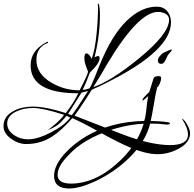

<svg xmlns="http://www.w3.org/2000/svg" viewBox="-74 -691 1106 1097"><path d="M826 190Q760 190 665 150Q635 137 592 115.5Q549 94 493 63Q438 32 399.5 12.5Q361 -7 339 -16Q307 21 278 47Q249 73 224 89Q157 132 76 132Q32 132 -9 103Q-54 71 -54 30Q-54 -27 4 -57Q50 -82 114 -82Q187 -82 302 -45Q326 -77 344 -105Q362 -133 373 -158Q101 -158 101 -318Q101 -402 190 -449Q195 -452 198 -452Q201 -452 201 -449Q201 -447 200 -446Q134 -422 134 -349Q134 -268 221 -218Q294 -175 381 -175Q429 -268 429 -282Q429 -282 426 -289.5Q423 -297 418 -311Q408 -338 408 -358Q408 -386 419 -386Q434 -386 450 -355Q458 -376 465.5 -412Q473 -448 478 -500Q482 -541 484 -579Q486 -617 486 -651Q486 -655 485 -658V-665Q485 -671 487 -671L490 -669Q497 -648 497 -604Q497 -548 489.5 -487.5Q482 -427 466 -363Q480 -371 487 -371Q495 -371 495 -358Q495 -329 440 -277Q418 -217 398 -178H401Q408 -178 417 -180Q426 -182 437 -186Q446 -197 467 -249L494 -316Q563 -487 647.5 -570Q732 -653 822 -653Q859 -653 881 -627.5Q903 -602 903 -564Q903 -406 560 -231Q544 -223 527 -214Q510 -205 492 -197Q485 -194 474.5 -189.5Q464 -185 450 -178L423 -135Q404 -106 386.5 -79.5Q369 -53 352 -30L622 75Q708 108 776.5 123Q845 138 897 138Q1000 138 1000 78Q1000 40 964 -15Q982 -5 996 22Q1012 50 1012 70Q1012 125 944 160Q887 190 826 190ZM459 -193Q509 -210 573 -250Q637 -290 716 -354Q892 -497 892 -578Q892 -601 872.5 -612Q853 -623 829 -623Q716 -623 537 -323Q524 -300 504.5 -267Q485 -234 459 -193ZM336 -33Q354 -53 429 -171Q428 -170 392 -162L315 -40ZM86 105Q141 105 218 65Q295 25 327 -19Q317 -25 306 -29L286 -6Q267 16 245 30Q223 44 200 52Q213 42 225 32Q237 22 249 12Q263 -1 274 -12.5Q285 -24 292 -35Q171 -74 115 -74Q62 -74 21 -55Q-33 -30 -33 15Q-33 55 8 82Q43 105 86 105ZM848 -326Q828 -326 828 -347Q828 -357 840 -371.5Q852 -386 863 -391Q899 -408 906 -408Q908 -408 908 -406Q908 -402 886 -377Q884 -375 871 -346Q860 -326 848 -326ZM321 386Q235 386 235 314Q235 251 301 181Q326 154 356 130.5Q386 107 420 87Q561 4 750 0Q754 -13 757.5 -31.5Q761 -50 763 -73Q765 -97 768 -114.5Q771 -132 773 -142Q744 -116 741 -116Q740 -116 740 -118Q740 -127 756 -143Q768 -154 779 -166L804 -245Q810 -256 832 -256Q847 -256 847 -246Q847 -234 839.5 -215Q832 -196 824 -192Q820 -176 815 -151.5Q810 -127 805 -95Q794 -29 787 0Q817 1 842 2.5Q867 4 887 8Q897 9 897 13Q897 21 879 21Q878 21 874 20.5Q870 20 862 19Q845 17 825.5 16Q806 15 784 15Q757 121 663 212Q581 292 470 345Q380 386 321 386ZM332 358Q463 358 588 249Q708 145 747 16Q668 19 576 46Q484 75 416 116Q389 132 363.5 152.5Q338 173 315 198Q255 259 255 308Q255 358 332 358Z"/></svg>

Font: Love Light
Style: Regular
Weight: 400
Designer: Robert E. Leuschke
Foundry: Robert E. Leuschke
Version: Version 1.010; ttfautohint (v1.8.3)